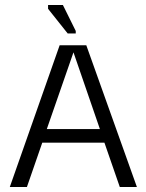

<svg xmlns="http://www.w3.org/2000/svg" viewBox="-20 -743 581 763"><path d="M87 0 148 -176H395L456 0H524L323 -563H217L19 0ZM166 -230 272 -535 377 -230ZM171 -708 249 -610H281V-620L230 -723H171Z"/></svg>

Font: OSH Darker Grotesque Medium
Style: Regular
Weight: 500
Designer: Gabriel Lam
Foundry: TypeRant
Version: Version 1.000;Glyphs 3.1.1 (3148)